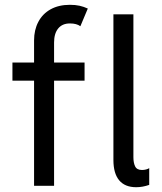

<svg xmlns="http://www.w3.org/2000/svg" viewBox="-20 -780 678 806"><path d="M456.1 -108.4V-719.7H540V-120.1Q540 -96.2 547.4 -81.3Q554.7 -66.4 576.2 -66.4Q585 -66.4 593.3 -68.6Q601.6 -70.8 606.4 -74.2V-3.9Q578.6 5.9 551.8 5.9Q504.4 5.9 480.2 -23.2Q456.1 -52.2 456.1 -108.4ZM32.2 -517.6H123V-610.4Q123 -654.3 140.9 -688.2Q158.7 -722.2 192.6 -741Q226.6 -759.8 273.4 -759.8Q296.4 -759.8 314 -755.9Q331.5 -752 348.6 -744.1L317.4 -669.9Q301.8 -681.6 273.4 -681.6Q241.7 -681.6 224.4 -660.6Q207 -639.6 207 -601.6V-517.6H335V-441.4H207V0H123V-441.4H32.2Z"/></svg>

Font: Reddit Sans Vanilla
Style: Regular
Weight: 400
Designer: Stephen Hutchings
Foundry: Reddit
Version: Version 1.013